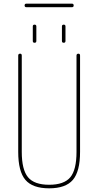

<svg xmlns="http://www.w3.org/2000/svg" viewBox="-20 -1025 540 1055"><path d="M125 -985.4Q115.2 -985.4 115.2 -995.1Q115.2 -1004.9 125 -1004.9H375Q384.8 -1004.9 384.8 -995.1Q384.8 -985.4 375 -985.4ZM320.3 -879.9Q320.3 -889.6 330.1 -889.6Q339.8 -889.6 339.8 -879.9V-799.8Q339.8 -790 330.1 -790Q320.3 -790 320.3 -799.8ZM160.2 -879.9Q160.2 -889.6 169.9 -889.6Q179.7 -889.6 179.7 -879.9V-799.8Q179.7 -790 169.9 -790Q160.2 -790 160.2 -799.8ZM80.1 -190.4V-719.7Q80.1 -729.5 89.8 -730Q99.6 -730.5 99.6 -719.7V-190.4Q99.6 -92.8 133.8 -51.3Q168 -9.8 250 -9.8Q332 -9.8 366.2 -50.8Q400.4 -91.8 400.4 -190.4V-719.7Q400.4 -729.5 410.2 -730Q419.9 -730.5 419.9 -719.7V-190.4Q419.9 -83 380.4 -36.6Q340.8 9.8 250 9.8Q159.2 9.8 119.6 -36.6Q80.1 -83 80.1 -190.4Z"/></svg>

Font: Rounded-X Mgen+ 1m thin
Style: Regular
Weight: 100
Designer: [Source Han Sans]
Ryoko NISHIZUKA  (kana & ideographs); Paul D. Hunt (Latin, Greek & Cyrillic); Wenlong ZHANG  (bopomofo
Version: Version 1.059.20150602